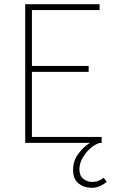

<svg xmlns="http://www.w3.org/2000/svg" viewBox="-20 -680 550 914"><path d="M416 214Q380 214 354 193.5Q328 173 328 128Q328 87 351.5 54Q375 21 408 0H100V-660H454V-632H132V-366H402V-338H132V-28H464V0H462Q444 0 419.5 18.5Q395 37 376.5 66Q358 95 358 126Q358 157 377 171.5Q396 186 418 186Q435 186 448 181Q461 176 474 166L488 186Q476 196 457.5 205Q439 214 416 214Z"/></svg>

Font: SourceSans3VF
Style: Regular
Weight: 200
Designer: Paul D. Hunt
Foundry: Adobe
Version: Version 3.052;hotconv 1.1.0;makeotfexe 2.6.0